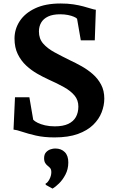

<svg xmlns="http://www.w3.org/2000/svg" viewBox="-20 -772 643 1094"><path d="M290.7 11Q230.6 11 184.4 0.4Q138.2 -10.3 106.3 -21.2Q74.3 -32.1 57 -33.6L65.4 -217.7H147.4L169.3 -89.6Q177.6 -80.8 194.8 -72.2Q212.1 -63.7 236.8 -57.9Q261.6 -52.1 292.1 -52.1Q339.1 -52.1 368.8 -66Q398.4 -80 412.5 -105.4Q426.5 -130.9 426.5 -164.7Q426.5 -201.5 404.9 -227.5Q383.4 -253.6 345 -275.2Q306.7 -296.7 255.5 -319.4Q226.1 -332.8 192.7 -351.8Q159.3 -370.8 129.6 -398.1Q100 -425.4 81.4 -463.3Q62.7 -501.1 62.7 -552.1Q62.7 -606.3 92.5 -651.8Q122.3 -697.3 180.7 -724.7Q239.1 -752.1 325.1 -752.1Q365.9 -752.1 398.1 -747.2Q430.3 -742.2 455 -735.5Q479.6 -728.9 497.3 -723.3Q515.1 -717.7 526.1 -716.4L520.1 -542.3H440.4L419.1 -665.2Q414.3 -670.9 400.6 -676.7Q386.9 -682.6 367 -686.6Q347.2 -690.6 323 -690.6Q280.7 -690.6 254 -677.9Q227.3 -665.2 214.5 -643.1Q201.8 -621 201.8 -592.4Q201.8 -551.6 225.9 -523.8Q250 -496.1 290.6 -474Q331.1 -452 379.5 -428.2Q411.4 -413.4 445.5 -394.3Q479.5 -375.1 508.8 -349.6Q538 -324 556.1 -289.8Q574.3 -255.6 574.3 -209.9Q574.3 -171.4 559.2 -132.2Q544.1 -93.1 511 -60.7Q477.9 -28.3 423.6 -8.6Q369.2 11 290.7 11ZM369.2 154.5Q368.9 192.5 352.9 222.8Q337 253.2 316 273.5Q295 293.8 280.1 302.3H278.8L240.9 281.5L239.5 274.4Q251.9 268.7 262.2 248.7Q272.4 228.6 272.4 209.3Q272.4 193.5 266 186.1Q259.6 178.6 252.8 173.6Q245 168.1 238.1 157.6Q231.3 147.1 231.3 129.4Q231.3 107.3 242.7 95.2Q254.1 83.2 268.5 78.7Q283 74.2 292.9 74.2H295.9Q328.6 74.2 349.1 94.7Q369.6 115.2 369.2 154.5Z"/></svg>

Font: Merriweather 7pt Light
Style: Regular
Weight: 300
Designer: Eben Sorkin
Foundry: Eben Sorkin
Version: Version 2.200;gftools[0.9.31]